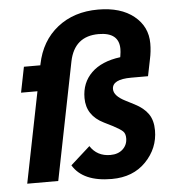

<svg xmlns="http://www.w3.org/2000/svg" viewBox="-54 -801 776 863"><g transform="rotate(-5 334.5 -370.0)"><path d="M628 -189Q628 -108 570 -48Q512 12 416 12Q286 12 240 -65L328 -144Q359 -96 419 -96Q454 -96 475 -115.5Q496 -135 496 -165Q496 -186 485 -196.5Q474 -207 442 -224L402 -244Q325 -282 325 -361Q325 -430 370.5 -474.5Q416 -519 501 -530L502 -536Q505 -554 505 -567Q505 -642 413 -642Q304 -642 281 -531L175 0H35L117 -410H43L66 -525H140L141 -530Q162 -634 236.5 -693Q311 -752 420 -752Q522 -752 581.5 -704Q641 -656 641 -580Q641 -544 633 -508L618 -434H542Q456 -434 456 -390Q456 -359 508 -333L547 -313Q588 -292 608 -263Q628 -234 628 -189Z"/></g></svg>

Font: Aneliza
Style: Bold Italic
Weight: 700
Italic angle: -11.31°
Designer: Mike Abbink, Paul van der Laan, Pieter van Rosmalen
Foundry: Bold Monday
Version: Version 3.0